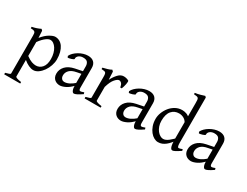

<svg xmlns="http://www.w3.org/2000/svg" viewBox="-86 -1424 2995 2324"><g transform="rotate(30 1411.5 -261.5)"><path d="M490 -240Q490 -198 474.5 -152.5Q459 -107 433 -70Q407 -33 373.5 -9Q340 15 304 15Q275 15 239 -1.5Q203 -18 168 -48V183Q168 191 186.5 198.5Q205 206 251 213V234H27V213Q59 205 77 198Q95 191 95 183V-347Q95 -365 93 -377Q91 -389 84 -396Q77 -403 63.5 -406Q50 -409 27 -410V-430Q61 -437 88 -446Q115 -455 144 -469L161 -452L166 -355Q214 -414 261.5 -441.5Q309 -469 337 -469Q370 -469 398.5 -453.5Q427 -438 447 -408.5Q467 -379 478.5 -336.5Q490 -294 490 -240ZM425 -208Q425 -251 415 -287.5Q405 -324 388 -350.5Q371 -377 349.5 -392Q328 -407 304 -407Q295 -407 281 -402Q267 -397 249 -384Q231 -371 210.5 -350Q190 -329 168 -298V-104Q213 -71 245 -60Q277 -49 303 -49Q356 -49 390.5 -89.5Q425 -130 425 -208Z M982 -40Q940 -11 913.5 2Q887 15 873 15Q856 15 845 -10.5Q834 -36 834 -80V-343Q834 -376 817 -398.5Q800 -421 752 -420Q736 -420 721 -415Q706 -410 695 -401.5Q684 -393 677.5 -381Q671 -369 673 -354Q673 -349 662.5 -343.5Q652 -338 638 -333.5Q624 -329 610 -326.5Q596 -324 590 -326L583 -345Q594 -369 617 -391.5Q640 -414 669.5 -431.5Q699 -449 732 -459Q765 -469 796 -469Q850 -469 878.5 -441Q907 -413 907 -362V-87Q907 -49 927 -49Q934 -49 944.5 -51.5Q955 -54 975 -62ZM776 -227Q709 -215 679 -183.5Q649 -152 649 -112Q649 -92 655 -80Q661 -68 669 -61Q677 -54 686.5 -51.5Q696 -49 702 -49Q764 -49 839 -115L843 -79Q797 -29 751.5 -7Q706 15 673 15Q655 15 636.5 9Q618 3 603 -9.5Q588 -22 578.5 -42Q569 -62 569 -91Q569 -149 610.5 -193.5Q652 -238 734 -255L888 -286L893 -250Z M1365 -451Q1369 -448 1369 -433.5Q1369 -419 1365 -400.5Q1361 -382 1355.5 -362.5Q1350 -343 1344 -330H1323Q1317 -370 1302 -385Q1287 -400 1269 -400Q1247 -400 1214 -362.5Q1181 -325 1157 -242V-51Q1157 -43 1175.5 -35.5Q1194 -28 1240 -21V0H1016V-21Q1048 -29 1066 -36Q1084 -43 1084 -51V-335Q1084 -367 1081 -379.5Q1078 -392 1073 -397Q1066 -404 1054.5 -406Q1043 -408 1016 -410V-430Q1048 -438 1078.5 -446.5Q1109 -455 1133 -469L1150 -452L1156 -341Q1183 -395 1218 -432Q1253 -469 1295 -469Q1311 -469 1329 -465Q1347 -461 1365 -451Z M1837 -40Q1795 -11 1768.5 2Q1742 15 1728 15Q1711 15 1700 -10.5Q1689 -36 1689 -80V-343Q1689 -376 1672 -398.5Q1655 -421 1607 -420Q1591 -420 1576 -415Q1561 -410 1550 -401.5Q1539 -393 1532.5 -381Q1526 -369 1528 -354Q1528 -349 1517.5 -343.5Q1507 -338 1493 -333.5Q1479 -329 1465 -326.5Q1451 -324 1445 -326L1438 -345Q1449 -369 1472 -391.5Q1495 -414 1524.5 -431.5Q1554 -449 1587 -459Q1620 -469 1651 -469Q1705 -469 1733.5 -441Q1762 -413 1762 -362V-87Q1762 -49 1782 -49Q1789 -49 1799.5 -51.5Q1810 -54 1830 -62ZM1631 -227Q1564 -215 1534 -183.5Q1504 -152 1504 -112Q1504 -92 1510 -80Q1516 -68 1524 -61Q1532 -54 1541.5 -51.5Q1551 -49 1557 -49Q1619 -49 1694 -115L1698 -79Q1652 -29 1606.5 -7Q1561 15 1528 15Q1510 15 1491.5 9Q1473 3 1458 -9.5Q1443 -22 1433.5 -42Q1424 -62 1424 -91Q1424 -149 1465.5 -193.5Q1507 -238 1589 -255L1743 -286L1748 -250Z M2357 -41Q2312 -11 2287.5 2Q2263 15 2249 15Q2229 15 2218.5 -18Q2208 -51 2208 -133V-622Q2208 -649 2206.5 -665Q2205 -681 2198.5 -689.5Q2192 -698 2177.5 -701Q2163 -704 2137 -706V-725Q2177 -730 2208.5 -739.5Q2240 -749 2266 -757L2281 -742V-124Q2281 -89 2284 -74Q2287 -59 2292 -52Q2297 -47 2309.5 -49Q2322 -51 2351 -62ZM2244 -127Q2219 -95 2197 -68.5Q2175 -42 2151.5 -23.5Q2128 -5 2103 5Q2078 15 2047 15Q2020 15 1991 -1Q1962 -17 1938 -47Q1914 -77 1898.5 -120Q1883 -163 1883 -217Q1883 -259 1900 -303.5Q1917 -348 1947 -385Q1977 -422 2019.5 -445.5Q2062 -469 2113 -469Q2142 -469 2172 -458.5Q2202 -448 2240 -410Q2240 -395 2238.5 -386Q2237 -377 2233.5 -370.5Q2230 -364 2224.5 -359.5Q2219 -355 2211 -350Q2196 -381 2165.5 -398Q2135 -415 2098 -415Q2035 -415 1995.5 -369.5Q1956 -324 1956 -232Q1956 -190 1968 -156.5Q1980 -123 1998.5 -99.5Q2017 -76 2039.5 -63Q2062 -50 2082 -50Q2101 -50 2119.5 -58.5Q2138 -67 2156 -81Q2174 -95 2191.5 -111.5Q2209 -128 2226 -145Q2232 -142 2237 -136.5Q2242 -131 2244 -127Z M2816 -40Q2774 -11 2747.5 2Q2721 15 2707 15Q2690 15 2679 -10.5Q2668 -36 2668 -80V-343Q2668 -376 2651 -398.5Q2634 -421 2586 -420Q2570 -420 2555 -415Q2540 -410 2529 -401.5Q2518 -393 2511.5 -381Q2505 -369 2507 -354Q2507 -349 2496.5 -343.5Q2486 -338 2472 -333.5Q2458 -329 2444 -326.5Q2430 -324 2424 -326L2417 -345Q2428 -369 2451 -391.5Q2474 -414 2503.5 -431.5Q2533 -449 2566 -459Q2599 -469 2630 -469Q2684 -469 2712.5 -441Q2741 -413 2741 -362V-87Q2741 -49 2761 -49Q2768 -49 2778.5 -51.5Q2789 -54 2809 -62ZM2610 -227Q2543 -215 2513 -183.5Q2483 -152 2483 -112Q2483 -92 2489 -80Q2495 -68 2503 -61Q2511 -54 2520.5 -51.5Q2530 -49 2536 -49Q2598 -49 2673 -115L2677 -79Q2631 -29 2585.5 -7Q2540 15 2507 15Q2489 15 2470.5 9Q2452 3 2437 -9.5Q2422 -22 2412.5 -42Q2403 -62 2403 -91Q2403 -149 2444.5 -193.5Q2486 -238 2568 -255L2722 -286L2727 -250Z"/></g></svg>

Font: Kalpurush
Style: Regular
Weight: 400
Designer: Md. Tanbin Islam Siyam
Foundry: Tanbin Islam Siyam
Version: Version 0.258